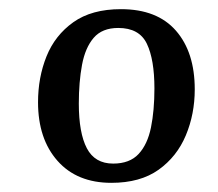

<svg xmlns="http://www.w3.org/2000/svg" viewBox="-20 -761 475 419"><path d="M223 -362Q148 -362 105.5 -410Q63 -458 63 -538Q63 -592 81.5 -638Q100 -684 140 -712.5Q180 -741 244 -741Q323 -741 364 -694Q405 -647 405 -566Q405 -512 385.5 -465.5Q366 -419 326 -390.5Q286 -362 223 -362ZM227 -404Q263 -404 282.5 -425Q302 -446 309.5 -483Q317 -520 317 -568Q317 -631 300.5 -665.5Q284 -700 238 -700Q203 -700 184.5 -678.5Q166 -657 159 -619.5Q152 -582 152 -535Q152 -471 169.5 -437.5Q187 -404 227 -404Z"/></svg>

Font: Literata 36pt Medium
Style: Italic
Weight: 500
Italic angle: -2°
Designer: Latin by Veronika Burian and Jose Scaglione. Greek by Irene Vlachou. Cyrillic by Vera Evstafieva
Foundry: TypeTogether
Version: Version 3.002